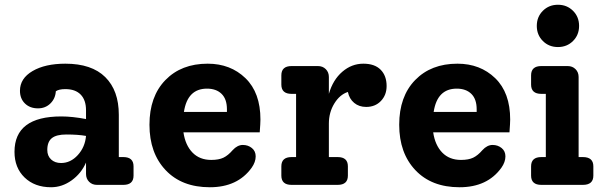

<svg xmlns="http://www.w3.org/2000/svg" viewBox="-20 -778 2545 808"><path d="M499 -117Q542 -117 542 -78V-39Q542 0 499 0H388Q368 0 355 -13Q342 -26 342 -46V-94Q322 -48 281.5 -19Q241 10 195 10Q126 10 83.5 -31Q41 -72 41 -139Q41 -288 238 -288Q284 -288 342 -277V-314Q342 -357 319.5 -380Q297 -403 255 -403Q228 -403 215 -394Q213 -363 192 -342.5Q171 -322 140 -322Q106 -322 85 -342.5Q64 -363 64 -396Q64 -448 117 -479Q170 -510 255 -510Q366 -510 423 -453.5Q480 -397 480 -295V-117ZM237 -92Q277 -92 307.5 -125.5Q338 -159 342 -206Q309 -212 259 -212Q217 -212 198 -196.5Q179 -181 179 -147Q179 -122 195 -107Q211 -92 237 -92Z M1076 -275Q1076 -260 1073 -221H752Q760 -167 790 -136Q820 -105 869 -105Q901 -105 920.5 -114.5Q940 -124 959 -146Q979 -168 1002 -168Q1024 -168 1040 -155Q1056 -142 1056 -120Q1056 -96 1039 -72Q980 10 863 10Q745 10 677 -62Q609 -134 609 -253Q609 -372 676 -441Q743 -510 854 -510Q950 -510 1013 -449Q1076 -388 1076 -275ZM851 -405Q769 -405 754 -307H935V-318Q935 -361 912.5 -383Q890 -405 851 -405Z M1509 -510Q1557 -510 1582 -484.5Q1607 -459 1607 -416Q1607 -378 1583 -353Q1559 -328 1521 -328Q1491 -328 1470.5 -345Q1450 -362 1444 -391Q1410 -380 1387 -342.5Q1364 -305 1364 -258V-117H1401Q1444 -117 1444 -78V-39Q1444 0 1401 0H1207Q1164 0 1164 -39V-78Q1164 -117 1207 -117H1226V-383H1207Q1164 -383 1164 -422V-461Q1164 -500 1207 -500H1318Q1338 -500 1351 -487Q1364 -474 1364 -454V-383Q1381 -442 1420.5 -476Q1460 -510 1509 -510Z M2127 -275Q2127 -260 2124 -221H1803Q1811 -167 1841 -136Q1871 -105 1920 -105Q1952 -105 1971.5 -114.5Q1991 -124 2010 -146Q2030 -168 2053 -168Q2075 -168 2091 -155Q2107 -142 2107 -120Q2107 -96 2090 -72Q2031 10 1914 10Q1796 10 1728 -62Q1660 -134 1660 -253Q1660 -372 1727 -441Q1794 -510 1905 -510Q2001 -510 2064 -449Q2127 -388 2127 -275ZM1902 -405Q1820 -405 1805 -307H1986V-318Q1986 -361 1963.5 -383Q1941 -405 1902 -405Z M2391.5 -605.5Q2366 -580 2328 -580Q2290 -580 2264.5 -605.5Q2239 -631 2239 -669Q2239 -707 2264.5 -732.5Q2290 -758 2328 -758Q2366 -758 2391.5 -732.5Q2417 -707 2417 -669Q2417 -631 2391.5 -605.5ZM2258 0Q2215 0 2215 -39V-78Q2215 -117 2258 -117H2277V-383H2258Q2215 -383 2215 -422V-461Q2215 -500 2258 -500H2369Q2389 -500 2402 -487Q2415 -474 2415 -454V-117H2433Q2477 -117 2477 -78V-39Q2477 0 2433 0Z"/></svg>

Font: Solway
Style: Bold
Weight: 700
Designer: Mariya V. Pigoulevskaya
Foundry: The Northern Block Ltd.
Version: Version 1.000;hotconv 1.0.109;makeotfexe 2.5.65596